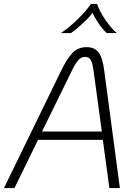

<svg xmlns="http://www.w3.org/2000/svg" viewBox="-29 -949 699 969"><path d="M490 -243H163L44 0H-9L280 -593Q310 -655 337.5 -683Q365 -711 408 -711Q449 -711 469 -684Q489 -657 497 -593L576 0H523ZM485 -285 443 -593Q438 -631 429 -646.5Q420 -662 401 -662Q382 -662 367.5 -647Q353 -632 334 -593L183 -285ZM430 -929H461Q475 -889 504.5 -846.5Q534 -804 561 -782H510Q489 -801 467.5 -832.5Q446 -864 438 -885Q426 -866 392 -834Q358 -802 329 -782H278Q314 -805 358.5 -847.5Q403 -890 430 -929Z"/></svg>

Font: KoHo Light
Style: Italic
Weight: 300
Italic angle: -10°
Version: Version 1.000; ttfautohint (v1.6)